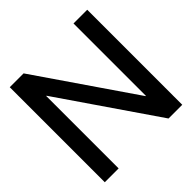

<svg xmlns="http://www.w3.org/2000/svg" viewBox="-186 -867 1020 1020"><g transform="rotate(-45 324.0 -357.0)"><path d="M510 -170H512V-714H615V0H512L139 -544H137V0H33V-714H137Z"/></g></svg>

Font: Non Bureau
Style: Regular
Weight: 400
Designer: Jona Saucedo
Foundry: Non Foundry
Version: Version 1.000; ttfautohint (v1.8.4)